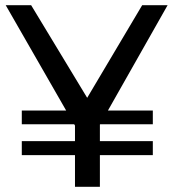

<svg xmlns="http://www.w3.org/2000/svg" viewBox="-20 -720 669 740"><path d="M626 -700 396 -294H569V-241H366L365 -240V-176H569V-122H365V0H269V-122H64V-176H269V-236L266 -241H64V-294H235L2 -700H100L316 -343L528 -700Z"/></svg>

Font: Montserrat arm
Style: Regular
Weight: 400
Designer: Julieta Ulanovsky
Foundry: Julieta Ulanovsky
Version: Version 6.000;PS 006.000;hotconv 1.0.88;makeotf.lib2.5.64775